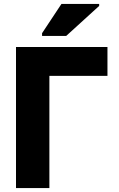

<svg xmlns="http://www.w3.org/2000/svg" viewBox="-20 -952 603 972"><path d="M61 0V-714H524V-568H230V0ZM193 -770V-784L291 -932H482V-922L315 -770Z"/></svg>

Font: Noto Sans Mono SemiCondensed Black
Style: Regular
Weight: 900
Width: 4
Designer: Monotype Design Team
Foundry: Monotype Imaging Inc.
Version: Version 2.014; ttfautohint (v1.8.4.7-5d5b)